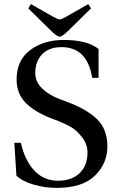

<svg xmlns="http://www.w3.org/2000/svg" viewBox="-20 -902 581 937"><path d="M50 -205H82Q101 -119 147.5 -69.5Q194 -20 263 -20Q330 -20 368.5 -57Q407 -94 407 -158Q407 -199 379.5 -233.5Q352 -268 325 -283Q298 -298 268 -310L250 -317Q161 -348 111 -394.5Q61 -441 61 -514Q61 -608 127 -657.5Q193 -707 291 -707Q406 -707 461 -663V-522H430Q406 -672 280 -672Q219 -672 185.5 -637Q152 -602 152 -545Q152 -503 186 -470Q220 -437 275 -417L307 -405Q404 -369 454 -320Q504 -271 504 -188Q504 -103 442.5 -44Q381 15 257 15Q201 15 146 -0.5Q91 -16 60 -45ZM118 -861 131 -882 238 -821Q264 -807 271 -807Q278 -807 304 -821L411 -882L424 -861L308 -747Q282 -723 271 -723Q260 -723 234 -747Z"/></svg>

Font: Heuristica
Style: Regular
Weight: 400
Version: Version 1.0.1 ; ttfautohint (v1.4.1)